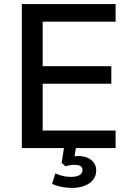

<svg xmlns="http://www.w3.org/2000/svg" viewBox="-20 -725 643 940"><path d="M87 0V-705H546V-619H189V-401H525V-315H189V-86H546V0ZM333 195Q305 195 279 189.5Q253 184 235 175L251 124Q270 132 287.5 136.5Q305 141 328 141Q354 141 369 132.5Q384 124 384 108Q384 95 374.5 88.5Q365 82 345 82Q335 82 324.5 83.5Q314 85 300 89L282 72L296 -20H355L342 57L314 47Q326 43 338.5 41Q351 39 363 39Q388 39 407.5 47Q427 55 439 71Q451 87 451 110Q451 136 436 155Q421 174 394 184.5Q367 195 333 195Z"/></svg>

Font: Nunito Sans 11pt SemiBold
Style: Regular
Weight: 600
Version: Version 3.101;gftools[0.9.27]